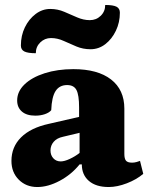

<svg xmlns="http://www.w3.org/2000/svg" viewBox="-20 -740 606 772"><path d="M130 12Q85 12 55.5 -17.5Q26 -47 26 -93Q26 -149 64.5 -187.5Q103 -226 176 -242L298 -270V-308Q298 -358 287.5 -378Q277 -398 250 -398Q219 -398 203.5 -374Q188 -350 186 -297Q178 -287 160.5 -281Q143 -275 122 -275Q87 -275 68 -291.5Q49 -308 49 -336Q49 -372 78.5 -400.5Q108 -429 159.5 -445.5Q211 -462 275 -462Q373 -462 426.5 -420.5Q480 -379 480 -303V-121Q480 -102 486.5 -94Q493 -86 511 -86Q520 -86 529 -88.5Q538 -91 543 -93L556 -41Q529 -18 490 -3Q451 12 417 12Q366 12 337.5 -12.5Q309 -37 309 -79H300Q267 -38 220 -13Q173 12 130 12ZM224 -91Q239 -91 260.5 -101Q282 -111 300 -125V-206L233 -190Q209 -185 196 -170Q183 -155 183 -135Q183 -116 194.5 -103.5Q206 -91 224 -91ZM185 -587Q160 -587 142 -569.5Q124 -552 124 -526Q92 -526 78 -533Q64 -540 64 -557Q64 -597 80 -630Q96 -663 123 -683.5Q150 -704 182 -704Q212 -704 238.5 -692.5Q265 -681 290.5 -670Q316 -659 341 -659Q367 -659 385 -676.5Q403 -694 403 -720Q435 -720 448.5 -713Q462 -706 462 -689Q462 -650 446 -616.5Q430 -583 403.5 -562.5Q377 -542 344 -542Q314 -542 287.5 -553Q261 -564 236 -575.5Q211 -587 185 -587Z"/></svg>

Font: Petrona Black
Style: Regular
Weight: 900
Designer: Ringo R. Seeber
Foundry: Ringo R. Seeber
Version: Version 2.001; ttfautohint (v1.8.3)